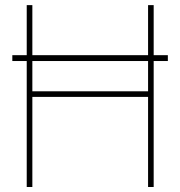

<svg xmlns="http://www.w3.org/2000/svg" viewBox="-20 -748 721 768"><path d="M651.4 -527.3V-503.9H594.7V0H572.3V-360.4H109.4V0H86.9V-503.9H29.3V-527.3H86.9V-727.5H109.4V-527.3H572.3V-727.5H594.7V-527.3ZM572.3 -503.9H109.4V-382.8H572.3Z"/></svg>

Font: Inter Display Thin
Style: Regular
Weight: 100
Designer: Rasmus Andersson
Foundry: rsms
Version: Version 4.000;git-a52131595